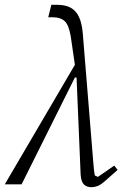

<svg xmlns="http://www.w3.org/2000/svg" viewBox="-61 -768 543 800"><path d="M251 -498 234 -615Q226 -664 208.5 -680Q191 -696 160 -696H140L153 -748H175Q199 -748 217.5 -742.5Q236 -737 250 -723.5Q264 -710 272.5 -686.5Q281 -663 284 -628L328 -88Q330 -59 334 -37L347 -31L415 -78L429 -60L378 -15Q359 2 346 7Q333 12 320 12Q300 12 288.5 0.5Q277 -11 275 -40L258 -445H251L29 0H-41Z"/></svg>

Font: IBM Plex Serif Light
Style: Italic
Weight: 300
Italic angle: -14°
Designer: Mike Abbink, Paul van der Laan, Pieter van Rosmalen
Foundry: Bold Monday
Version: Version 3.001